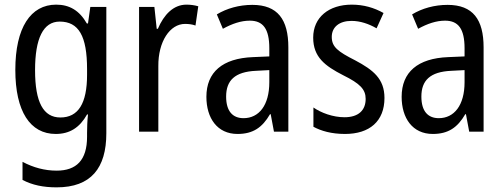

<svg xmlns="http://www.w3.org/2000/svg" viewBox="-20 -567 2172 827"><path d="M222 -547C112 -547 46 -448 46 -266C46 -87 110 10 220 10C280 10 323 -17 355 -74H359C356 -48 355 -15 355 5V22C355 123 309 168 224 168C173 168 124 155 77 130V208C119 230 166 240 224 240C372 240 438 157 438 7V-537H369L359 -466H354C322 -522 279 -547 222 -547ZM237 -474C319 -474 355 -412 355 -269V-245C355 -121 317 -61 240 -61C167 -61 131 -126 131 -265C131 -401 166 -474 237 -474Z M783 -547C727 -547 686 -504 660 -443H655L645 -537H579V0H662V-282C661 -388 712 -464 777 -464C793 -464 809 -462 822 -457L834 -540C817 -545 799 -547 783 -547Z M1067 -546C1010 -546 957 -531 914 -505L940 -443C980 -465 1018 -478 1056 -478C1113 -478 1140 -443 1140 -359V-324L1070 -321C938 -316 869 -256 869 -150C869 -58 916 10 1003 10C1070 10 1110 -18 1143 -75H1146L1160 0H1222V-363C1222 -483 1176 -546 1067 -546ZM1083 -262 1140 -265V-213C1140 -113 1095 -58 1029 -58C983 -58 954 -87 954 -151C954 -220 991 -258 1083 -262Z M1636 -145C1636 -228 1587 -266 1510 -307C1435 -345 1409 -365 1409 -408C1409 -450 1441 -477 1494 -477C1532 -477 1569 -464 1602 -445L1632 -511C1591 -534 1546 -547 1495 -547C1396 -547 1329 -492 1329 -405C1329 -321 1380 -283 1458 -243C1531 -207 1555 -182 1555 -141C1555 -92 1524 -62 1464 -62C1414 -62 1363 -81 1330 -104V-21C1363 -3 1408 10 1466 10C1572 10 1636 -45 1636 -145Z M1908 -546C1851 -546 1798 -531 1755 -505L1781 -443C1821 -465 1859 -478 1897 -478C1954 -478 1981 -443 1981 -359V-324L1911 -321C1779 -316 1710 -256 1710 -150C1710 -58 1757 10 1844 10C1911 10 1951 -18 1984 -75H1987L2001 0H2063V-363C2063 -483 2017 -546 1908 -546ZM1924 -262 1981 -265V-213C1981 -113 1936 -58 1870 -58C1824 -58 1795 -87 1795 -151C1795 -220 1832 -258 1924 -262Z"/></svg>

Font: Noto Sans Lao UI Cond
Style: Regular
Weight: 400
Width: 3
Designer: Monotype Design Team
Foundry: Monotype Imaging Inc.
Version: Version 2.000